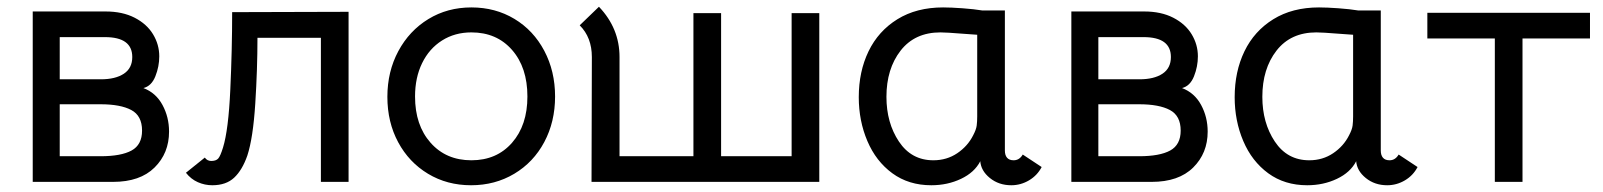

<svg xmlns="http://www.w3.org/2000/svg" viewBox="-20 -539 4750 569"><path d="M293 -505Q343 -505 379 -486.5Q415 -468 433.5 -437.5Q452 -407 452 -372Q452 -342 440.5 -313Q429 -284 405 -278Q442 -264 461.5 -228Q481 -192 481 -149Q481 -85 438 -42.5Q395 0 315 0H77V-505ZM372 -370Q372 -429 291 -429H157V-304H279Q322 -304 347 -320.5Q372 -337 372 -370ZM401 -152Q401 -196 369 -213Q337 -230 278 -230H157V-76H278Q339 -76 370 -93Q401 -110 401 -152Z M531 -27 587 -72Q594 -62 606 -62Q620 -62 626.5 -69Q633 -76 641 -102Q657 -154 662.5 -273Q668 -392 668 -503L1013 -504V0H931V-427H743Q743 -334 736.5 -232Q730 -130 713 -78Q698 -35 674 -12.5Q650 10 609 10Q587 10 566.5 1Q546 -8 531 -27Z M1128 -252Q1128 -327 1160.5 -387.5Q1193 -448 1249.5 -482.5Q1306 -517 1377 -517Q1448 -517 1504.5 -483Q1561 -449 1593 -388.5Q1625 -328 1625 -253Q1625 -178 1593 -118Q1561 -58 1504 -24Q1447 10 1376 10Q1305 10 1248.5 -24Q1192 -58 1160 -117.5Q1128 -177 1128 -252ZM1543 -253Q1543 -339 1497.5 -391Q1452 -443 1377 -443Q1328 -443 1290 -419Q1252 -395 1231 -352Q1210 -309 1210 -253Q1210 -168 1256 -116Q1302 -64 1377 -64Q1452 -64 1497.5 -116Q1543 -168 1543 -253Z M1734 -370Q1734 -428 1698 -464L1755 -519Q1816 -455 1816 -370V-76H2035V-500H2117V-76H2326V-500H2408V0H1733Z M2525 -251Q2525 -327 2554 -387Q2583 -447 2639.5 -482Q2696 -517 2775 -517Q2798 -517 2832.5 -514.5Q2867 -512 2891 -508H2958V-93Q2958 -79 2964.5 -71.5Q2971 -64 2984 -64Q3001 -64 3011 -81L3067 -44Q3054 -19 3029.5 -4.5Q3005 10 2977 10Q2940 10 2913.5 -11.5Q2887 -33 2885 -62V-61Q2868 -28 2828 -9Q2788 10 2740 10Q2673 10 2624.5 -25.5Q2576 -61 2550.5 -121Q2525 -181 2525 -251ZM2864 -138Q2873 -155 2874.5 -167Q2876 -179 2876 -194V-436L2834 -439Q2784 -443 2767 -443Q2691 -443 2649 -389Q2607 -335 2607 -252Q2607 -175 2644 -119.5Q2681 -64 2746 -64Q2786 -64 2817 -85Q2848 -106 2864 -138Z M3371 -505Q3421 -505 3457 -486.5Q3493 -468 3511.5 -437.5Q3530 -407 3530 -372Q3530 -342 3518.5 -313Q3507 -284 3483 -278Q3520 -264 3539.5 -228Q3559 -192 3559 -149Q3559 -85 3516 -42.5Q3473 0 3393 0H3155V-505ZM3450 -370Q3450 -429 3369 -429H3235V-304H3357Q3400 -304 3425 -320.5Q3450 -337 3450 -370ZM3479 -152Q3479 -196 3447 -213Q3415 -230 3356 -230H3235V-76H3356Q3417 -76 3448 -93Q3479 -110 3479 -152Z M3639 -251Q3639 -327 3668 -387Q3697 -447 3753.5 -482Q3810 -517 3889 -517Q3912 -517 3946.5 -514.5Q3981 -512 4005 -508H4072V-93Q4072 -79 4078.5 -71.5Q4085 -64 4098 -64Q4115 -64 4125 -81L4181 -44Q4168 -19 4143.5 -4.5Q4119 10 4091 10Q4054 10 4027.5 -11.5Q4001 -33 3999 -62V-61Q3982 -28 3942 -9Q3902 10 3854 10Q3787 10 3738.5 -25.5Q3690 -61 3664.5 -121Q3639 -181 3639 -251ZM3978 -138Q3987 -155 3988.5 -167Q3990 -179 3990 -194V-436L3948 -439Q3898 -443 3881 -443Q3805 -443 3763 -389Q3721 -335 3721 -252Q3721 -175 3758 -119.5Q3795 -64 3860 -64Q3900 -64 3931 -85Q3962 -106 3978 -138Z M4410 -425H4210V-501H4692V-425H4492V0H4410Z"/></svg>

Font: Bellota
Style: Bold
Weight: 700
Designer: Kemie Guaida
Foundry: Kemie Guaida
Version: Version 4.001